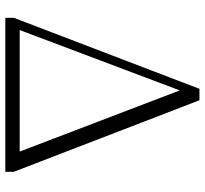

<svg xmlns="http://www.w3.org/2000/svg" viewBox="-44 -726 770 722"><g transform="rotate(90 341.0 -365.0)"><path d="M320 -656 550 -54H93ZM63 0H626V-32L357 -730H314L47 -32V0Z"/></g></svg>

Font: Noto Serif CJK HK ExtraLight
Style: Regular
Weight: 200
Designer: Ryoko NISHIZUKA 西塚涼子 (kana & ideographs); Frank Grießhammer (Latin, Greek & Cyrillic); Wenlong ZHANG 张文龙 (bopomofo); San
Foundry: Adobe
Version: Version 2.001;hotconv 1.1.0;makeotfexe 2.6.0